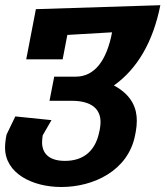

<svg xmlns="http://www.w3.org/2000/svg" viewBox="-37 -541 659 757"><path d="M219.2 93.3C153.8 93.3 128.9 61.5 128.9 20C128.9 11.7 129.9 2.4 131.3 -7.3L166 -67.4L23.4 -82L-11.2 -10.3C-15.1 8.8 -17.1 27.3 -17.1 41C-17.1 142.1 89.4 196.3 205.1 196.3C330.6 196.3 468.3 132.8 495.6 -7.8L498.5 -22.9C501 -36.1 502.4 -51.8 502.4 -65.4C502.4 -110.8 485.8 -164.6 412.1 -204.1C503.9 -269 566.4 -375.5 595.2 -520.5L104.5 -504.9L66.4 -307.1H210L228.5 -403.3L404.8 -413.6C383.8 -302.2 335.9 -238.8 261.7 -238.8H176.8L158.2 -143.6H245.1C327.1 -143.6 359.4 -108.9 359.4 -59.6C359.4 -50.8 358.4 -41 356.4 -30.3L353 -15.1C336.9 56.2 290 93.3 219.2 93.3Z"/></svg>

Font: Hack
Style: Bold Oblique
Weight: 700
Italic angle: -12°
Monospace: yes
Designer: Christopher Simpkins
Foundry: Christopher Simpkins
Version: Version 2.010